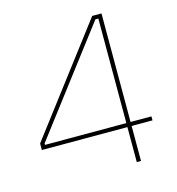

<svg xmlns="http://www.w3.org/2000/svg" viewBox="-105 -790 810 880"><g transform="rotate(-15 300.0 -350.0)"><path d="M436 0H456V-166H555V-185H456V-700H412L30 -197V-166H436ZM50 -185V-192L422 -681H436V-185Z"/></g></svg>

Font: Fixel Display Thin
Style: Regular
Weight: 100
Designer: AlfaBravo + MacPaw
Foundry: Kyrylo Tkachov, Marchela Mozhyna, Serhii Makarenko, Maria Weinstein, Zakhar Kryvoshyya
Version: Version 1.211